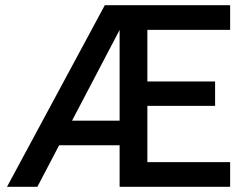

<svg xmlns="http://www.w3.org/2000/svg" viewBox="-20 -720 960 740"><path d="M7 0 384 -700H491L124 0ZM184 -160V-255H471V-160ZM441 0V-700H867V-605H548V-406H809V-312H548V-95H867V0Z"/></svg>

Font: Inclusive Sans Medium
Style: Regular
Weight: 500
Designer: Olivia King
Foundry: Olivia King
Version: Version 2.004